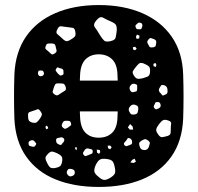

<svg xmlns="http://www.w3.org/2000/svg" viewBox="-20 -730 782 760"><path d="M371 10Q273 10 199.5 -20Q126 -50 83.5 -110.5Q41 -171 37 -260Q34 -346 37 -436Q41 -524 83 -585Q125 -646 199 -678Q273 -710 371 -710Q469 -710 543 -678Q617 -646 659.5 -585Q702 -524 705 -436Q708 -346 705 -260Q701 -171 658.5 -110.5Q616 -50 542.5 -20Q469 10 371 10ZM421 -644Q400 -653 388 -660Q376 -667 362 -650Q347 -633 355.5 -622Q364 -611 375 -592Q385 -576 392 -569.5Q399 -563 417 -567Q435 -571 437.5 -580.5Q440 -590 442 -608Q443 -624 439 -631Q435 -638 421 -644ZM540 -638Q531 -643 525 -638Q520 -634 517.5 -631Q515 -628 517 -622Q520 -615 523.5 -614.5Q527 -614 534 -614Q539 -614 540 -617Q541 -620 543 -625Q545 -634 540 -638ZM278 -605Q276 -619 267 -620Q258 -621 244 -623Q230 -625 221.5 -626Q213 -627 207 -614Q200 -601 206.5 -595.5Q213 -590 224 -580Q233 -571 239 -568Q245 -565 256 -571Q269 -578 275 -584Q281 -590 278 -605ZM532 -589 522 -593 518 -584 521 -576 531 -578ZM592 -574Q583 -577 578.5 -579Q574 -581 568 -574Q562 -567 563 -562.5Q564 -558 569 -550Q572 -543 576.5 -542.5Q581 -542 588 -543Q595 -545 596 -548Q597 -551 598 -558Q599 -564 598 -567.5Q597 -571 592 -574ZM181 -558Q172 -558 168 -557Q164 -556 161 -548Q158 -540 160.5 -536.5Q163 -533 170 -528Q178 -521 182.5 -516.5Q187 -512 196 -518Q205 -524 204 -530Q203 -536 200 -547Q198 -555 193.5 -556.5Q189 -558 181 -558ZM515 -545 506 -543 507 -534 515 -531 521 -538ZM297 -434Q297 -422 296 -411H446Q445 -422 445 -434Q444 -476 423.5 -495.5Q403 -515 371 -515Q339 -515 319 -495.5Q299 -476 297 -434ZM548 -479Q536 -483 530.5 -478.5Q525 -474 517 -464Q509 -454 506 -448Q503 -442 510 -431Q517 -420 524 -418.5Q531 -417 544 -420Q558 -424 565.5 -427.5Q573 -431 574 -446Q575 -462 569 -467.5Q563 -473 548 -479ZM595 -481 587 -477 588 -468 597 -465 599 -474ZM222 -459Q215 -460 211 -462.5Q207 -465 203 -459Q199 -453 201 -449.5Q203 -446 208 -440Q213 -435 216 -432.5Q219 -430 225 -432Q232 -435 231.5 -439Q231 -443 231 -450Q231 -456 222 -459ZM153 -444Q151 -451 143 -451Q138 -451 135 -450.5Q132 -450 131 -445Q128 -436 135 -430Q142 -426 150 -431Q156 -436 153 -444ZM240 -386Q236 -398 229.5 -399Q223 -400 210 -400Q201 -400 198.5 -396Q196 -392 193 -383Q190 -374 188.5 -368.5Q187 -363 195 -357Q203 -351 208 -353Q213 -355 221 -361Q231 -367 237 -371Q243 -375 240 -386ZM517 -397Q504 -402 497 -392Q489 -382 496 -371Q500 -365 504 -365Q508 -365 515 -367Q521 -368 522 -371.5Q523 -375 523 -381Q523 -387 523 -391Q523 -395 517 -397ZM628 -393Q620 -395 617.5 -391.5Q615 -388 611 -381Q606 -373 612 -365Q618 -359 621 -354.5Q624 -350 631 -354Q640 -357 642 -361.5Q644 -366 643 -375Q642 -390 628 -393ZM606 -326Q599 -327 596.5 -325Q594 -323 592 -317Q589 -312 588.5 -308.5Q588 -305 592 -301Q596 -296 599.5 -297.5Q603 -299 608 -301Q617 -306 616 -313Q615 -319 613.5 -322Q612 -325 606 -326ZM518 -314Q504 -320 495 -309Q485 -298 493 -286Q497 -278 501.5 -277Q506 -276 514 -277Q522 -279 524 -283Q526 -287 527 -295Q528 -303 526.5 -307Q525 -311 518 -314ZM139 -291Q133 -300 127 -297Q121 -294 110 -291Q101 -288 96 -286Q91 -284 91 -274Q91 -262 93 -255.5Q95 -249 107 -245Q119 -242 124.5 -245.5Q130 -249 137 -259Q144 -269 145.5 -275Q147 -281 139 -291ZM371 -185Q404 -185 424 -204.5Q444 -224 445 -266Q445 -278 446 -289H296Q297 -278 297 -266Q299 -224 318.5 -204.5Q338 -185 371 -185ZM646 -253Q632 -258 625 -254Q618 -250 609 -238Q600 -226 598.5 -218Q597 -210 606 -198Q614 -186 622 -187Q630 -188 644 -192Q654 -196 655 -202Q656 -208 656 -219Q656 -232 657.5 -240.5Q659 -249 646 -253ZM261 -242Q259 -250 254.5 -251Q250 -252 242 -252Q231 -253 227 -242Q224 -236 224.5 -232Q225 -228 230 -224Q236 -219 239.5 -220.5Q243 -222 249 -225Q255 -230 259 -232.5Q263 -235 261 -242ZM505 -229 495 -239 486 -226 494 -217H507ZM169 -229 162 -233 160 -226 163 -218 171 -222ZM233 -181Q228 -188 219 -186Q212 -184 207 -183Q202 -182 202 -175Q202 -167 205 -163.5Q208 -160 216 -157Q222 -155 224 -158.5Q226 -162 231 -167Q237 -175 233 -181ZM503 -167Q503 -180 492 -183Q486 -185 484.5 -181.5Q483 -178 479 -173Q475 -168 472 -165Q469 -162 472 -156Q477 -151 480.5 -151.5Q484 -152 491 -155Q497 -157 500 -159Q503 -161 503 -167ZM566 -174Q558 -180 553 -179Q548 -178 540 -173Q532 -168 531 -163.5Q530 -159 533 -150Q536 -137 550 -136Q564 -135 569 -148Q572 -157 573 -162.5Q574 -168 566 -174ZM115 -172Q110 -177 102 -174Q98 -172 95.5 -170.5Q93 -169 93 -164Q93 -158 94.5 -155Q96 -152 102 -151Q109 -149 113 -149Q117 -149 121 -155Q125 -161 122 -164Q119 -167 115 -172ZM422 -147 416 -154 406 -153 408 -143 416 -139ZM283 -148 277 -146 278 -139 285 -137ZM330 -142Q321 -144 316 -137Q312 -131 309.5 -127Q307 -123 311 -117Q316 -111 320.5 -112.5Q325 -114 332 -117Q339 -120 343 -121.5Q347 -123 347 -131Q347 -138 342 -139Q337 -140 330 -142ZM375 -136 363 -138 364 -126 372 -121 377 -128ZM207 -123Q194 -129 186.5 -130Q179 -131 169 -120Q159 -110 160 -102.5Q161 -95 168 -82Q174 -70 180 -66.5Q186 -63 199 -65Q213 -68 218.5 -73Q224 -78 226 -92Q228 -105 223.5 -111Q219 -117 207 -123ZM513 -102 503 -97 496 -87 509 -85 518 -90ZM400 -101Q383 -103 375 -98Q367 -93 359 -77Q352 -61 353.5 -51.5Q355 -42 369 -31Q382 -19 391.5 -18Q401 -17 416 -26Q431 -35 434.5 -43.5Q438 -52 434 -69Q431 -86 424.5 -92.5Q418 -99 400 -101ZM264 -61Q257 -62 253.5 -61.5Q250 -61 247 -56Q241 -47 248 -38Q255 -29 265 -33Q277 -37 276 -48Q276 -54 273 -56.5Q270 -59 264 -61Z"/></svg>

Font: Rubik Moonrocks
Style: Regular
Weight: 400
Designer: Hubert and Fischer, NaN
Foundry: Hubert and Fischer, NaN
Version: Version 2.200